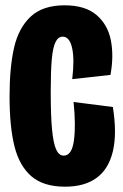

<svg xmlns="http://www.w3.org/2000/svg" viewBox="-20 -691 464 723"><path d="M16 -328Q16 -437 33 -511.5Q50 -586 95.5 -628.5Q141 -671 223 -671Q301 -671 343.5 -634.5Q386 -598 397.5 -539Q409 -480 396 -409L252 -393Q261 -468 251.5 -510.5Q242 -553 216 -553Q199 -553 189 -532.5Q179 -512 175 -467.5Q171 -423 171 -346Q171 -255 176 -203Q181 -151 191.5 -128Q202 -105 220 -105Q251 -105 258.5 -163Q266 -221 257 -307L405 -288Q421 -188 405 -121Q389 -54 343.5 -21Q298 12 225 12Q144 12 98.5 -27Q53 -66 34.5 -140Q16 -214 16 -328Z"/></svg>

Font: Bricolage Grotesque 96pt Condensed ExBd
Style: Regular
Weight: 800
Width: 3
Designer: Mathieu Triay
Foundry: Atelier Triay
Version: Version 1.001;Glyphs 3.2 (3207)